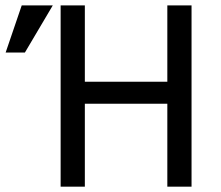

<svg xmlns="http://www.w3.org/2000/svg" viewBox="-20 -696 823 716"><path d="M604 0V-309.1H296.4V0H206.1V-675.8H296.4V-391.1H604V-675.8H694.3V0ZM176.8 -675.8 72.8 -500H1L61 -675.8Z"/></svg>

Font: Lorenzo Sans
Style: Regular
Weight: 400
Foundry: Intel Corporation
Version: Version 1.00; ttfautohint (v1.5)